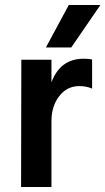

<svg xmlns="http://www.w3.org/2000/svg" viewBox="-20 -745 420 765"><path d="M185 0H64L65 -507H185V-417Q220 -511 313 -511Q334 -511 347 -508V-392Q324 -402 296 -402Q247 -402 216 -362Q185 -322 185 -262ZM264 -556H163L254 -725H380Z"/></svg>

Font: Hind Siliguri SemiBold
Style: Regular
Weight: 600
Designer: Jyotish Sonowal
Foundry: Indian Type Foundry
Version: Version 1.001;PS 1.0;hotconv 1.0.86;makeotf.lib2.5.63406; tt